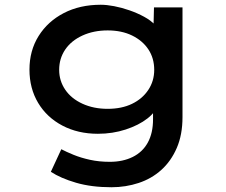

<svg xmlns="http://www.w3.org/2000/svg" viewBox="-20 -558 951 808"><path d="M449 230Q365 230 300 211Q235 192 194 165L238 70Q259 81 289.5 93.5Q320 106 358.5 114.5Q397 123 442 123Q497 123 538.5 102.5Q580 82 602 42Q624 2 624 -56V-124L642 -117Q637 -88 600.5 -59.5Q564 -31 509 -13Q454 5 392 5Q308 5 242.5 -29.5Q177 -64 140.5 -125Q104 -186 104 -265Q104 -345 142.5 -406.5Q181 -468 248.5 -503Q316 -538 404 -538Q429 -538 460.5 -532Q492 -526 525 -514.5Q558 -503 586.5 -487.5Q615 -472 632.5 -453Q650 -434 651 -413L625 -405L628 -527H748V-65Q748 9 724 64.5Q700 120 659 157Q618 194 563.5 212Q509 230 449 230ZM433 -100Q492 -100 535.5 -121Q579 -142 604 -179.5Q629 -217 629 -264Q629 -313 604.5 -350Q580 -387 536 -408.5Q492 -430 433 -430Q374 -430 327 -408.5Q280 -387 254.5 -349.5Q229 -312 229 -264Q229 -218 254.5 -180.5Q280 -143 327 -121.5Q374 -100 433 -100Z"/></svg>

Font: Lexend Peta Medium
Style: Regular
Weight: 500
Designer: Bonnie Shaver-Troup, Thomas Jockin
Foundry: Lexend
Version: Version 1.007